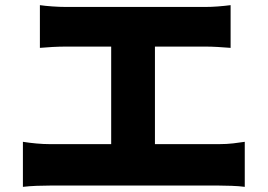

<svg xmlns="http://www.w3.org/2000/svg" viewBox="-20 -735 1040 746"><path d="M135 -715Q155 -712 184 -710Q213 -708 236 -708H778Q801 -708 827 -710Q853 -712 876 -715V-549Q852 -551 826 -552.5Q800 -554 778 -554H236Q213 -554 184 -552.5Q155 -551 135 -549ZM412 -83V-623H582V-83ZM69 -184Q94 -180 121.5 -177.5Q149 -175 173 -175H832Q861 -175 886.5 -178Q912 -181 931 -184V-9Q909 -12 880 -13Q851 -14 832 -14H173Q150 -14 122.5 -13Q95 -12 69 -9Z"/></svg>

Font: Noto Sans SC Thin Black
Style: Regular
Weight: 900
Version: Version 2.004-H2;hotconv 1.0.118;makeotfexe 2.5.65603